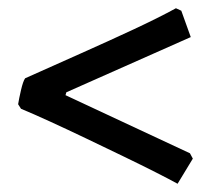

<svg xmlns="http://www.w3.org/2000/svg" viewBox="-20 -506 514 466"><path d="M411 -60Q393 -70 358.5 -87.5Q324 -105 279.5 -126.5Q235 -148 189 -170Q143 -192 101.5 -211Q60 -230 31 -242L24 -253Q26 -266 31 -287.5Q36 -309 41 -316Q108 -346 176.5 -376.5Q245 -407 305 -435Q365 -463 407 -486L420 -480L443 -416L141 -282L139 -275L441 -134L448 -121Z"/></svg>

Font: Labrada
Style: Bold
Weight: 700
Designer: Mercedes Jáuregui
Foundry: Omnibus-Type Team
Version: Version 1.000; ttfautohint (v1.8.4.7-5d5b)